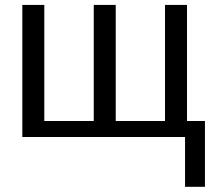

<svg xmlns="http://www.w3.org/2000/svg" viewBox="-20 -548 863 768"><path d="M799.8 -64V199.2H720.2V0H69.3V-528.3H157.2V-64H355V-528.3H442.9V-64H640.1V-528.3H728V-64Z"/></svg>

Font: Arimo Nerd Font
Style: Regular
Weight: 400
Designer: Steve Matteson
Foundry: Monotype Imaging Inc.
Version: Version 1.33;Nerd Fonts 3.2.1